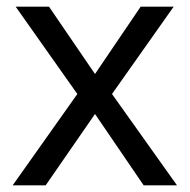

<svg xmlns="http://www.w3.org/2000/svg" viewBox="-20 -556 569 576"><path d="M212 -274 27 -536H127L265 -334L402 -536H501L316 -274L511 0H411L265 -214L117 0H18Z"/></svg>

Font: Noto Sans Wancho
Style: Regular
Weight: 400
Designer: Monotype Design Team
Foundry: Monotype Imaging Inc.
Version: Version 2.001; ttfautohint (v1.8.4.7-5d5b)